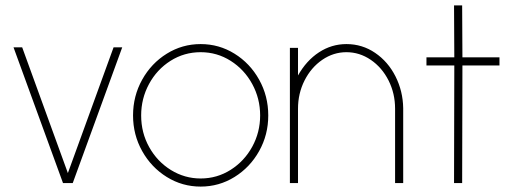

<svg xmlns="http://www.w3.org/2000/svg" viewBox="-20 -677 1896 710"><path d="M213 0 30 -502H62L231 -37L400 -502H432L249 0Z M722 13Q654 13 596.8 -22.5Q539.5 -58 505.8 -118.2Q472 -178.5 472 -250Q472 -322 505.8 -382.5Q539.5 -443 596.8 -478.5Q654 -514 722 -514Q790 -514 847.2 -478.5Q904.5 -443 938.2 -382.5Q972 -322 972 -250Q972 -178.5 938.2 -118.2Q904.5 -58 847.2 -22.5Q790 13 722 13ZM722 -17Q782.5 -17 833 -49Q883.5 -81 912.8 -134.5Q942 -188 942 -250Q942 -312.5 912.8 -366.2Q883.5 -420 833 -452Q782.5 -484 722 -484Q661 -484 610.5 -452Q560 -420 531 -366.2Q502 -312.5 502 -250Q502 -186 531.8 -132.8Q561.5 -79.5 612.2 -48.2Q663 -17 722 -17Z M1471 0H1441V-275Q1441 -331.5 1416.8 -379.5Q1392.5 -427.5 1351 -455.8Q1309.5 -484 1261 -484Q1213 -484 1171.8 -455.8Q1130.5 -427.5 1106.2 -379.5Q1082 -331.5 1082 -275V0H1052V-500H1082V-398Q1113 -453 1159.5 -483.5Q1206 -514 1261 -514Q1319.5 -514 1367.2 -481.5Q1415 -449 1442.5 -394.5Q1470 -340 1471 -277Z M1690 -435 1689 0H1659L1660 -435H1557V-465H1660L1659 -657H1689L1690 -465H1827V-435Z"/></svg>

Font: Urbanist
Style: Regular
Weight: 400
Designer: Corey Hu
Foundry: Corey Hu
Version: Version 1.2; befe77262ef67d88f1d94aa3d2e49ef1327b4483